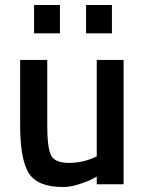

<svg xmlns="http://www.w3.org/2000/svg" viewBox="-20 -741 583 772"><path d="M477 -500V0H369V-31L349 -20Q329 -10 295.5 0.5Q262 11 234 11Q131 11 96 -44.5Q61 -100 61 -239Q61 -239 61 -500H170V-238Q170 -148 185 -117Q200 -86 257.5 -86Q315 -86 369 -112V-500ZM117 -607V-721H221V-607ZM326 -607V-721H430V-607Z"/></svg>

Font: TitilliumWebSemiBold
Style: Bold
Weight: 600
Version: Version 1.001;PS 57.000;hotconv 1.0.70;makeotf.lib2.5.55311